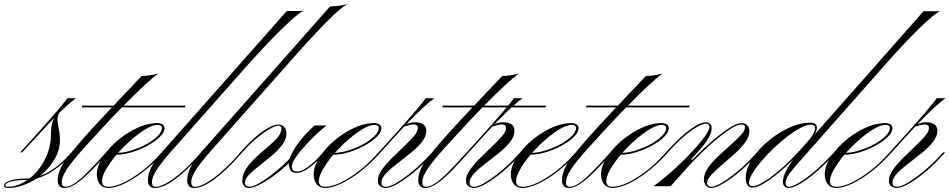

<svg xmlns="http://www.w3.org/2000/svg" viewBox="-101 -929 4737 958"><path d="M10 -169H0L12 -182Q104 -283 160.5 -348Q217 -413 235 -439H278Q244 -414 195 -366Q186 -351 186 -334Q186 -318 192 -288.5Q198 -259 198 -229Q198 -180 170 -132.5Q142 -85 98 -51Q172 -77 244 -156L256 -169H266L257 -159Q170 -63 81 -38Q49 -17 12.5 -4Q-24 9 -60 9Q-81 9 -81 -4Q-81 -18 -50 -28Q-19 -38 26 -38Q36 -38 47 -39Q93 -75 123 -133.5Q153 -192 153 -255Q153 -280 156 -300Q159 -320 170 -340Q140 -310 104 -271Q68 -232 23 -183ZM-74 -4Q-74 3 -62 3Q-37 3 -12 -6Q13 -15 36 -31Q32 -31 27 -31Q-16 -31 -45 -23.5Q-74 -16 -74 -4Z M313 -185Q255 -120 231 -82.5Q207 -45 207 -20Q207 3 225 3Q244 3 268 -12Q292 -27 327.5 -61.5Q363 -96 417 -156L429 -169H439L430 -159Q349 -67 301.5 -29Q254 9 222 9Q187 9 187 -30Q187 -91 256 -169Q275 -192 292 -212Q309 -232 330 -255.5Q351 -279 381.5 -312Q412 -345 457 -393H308V-402H466Q494 -432 528.5 -468.5Q563 -505 606 -550Q623 -550 645 -553Q667 -556 689 -562Q662 -543 617 -501Q572 -459 516 -402H823V-393H507Q462 -347 413 -294Q364 -241 313 -185Z M439 3Q472 3 516 -18Q560 -39 607 -75Q654 -111 694 -156L706 -169H716L707 -159Q665 -112 615.5 -73.5Q566 -35 519.5 -13Q473 9 439 9Q413 9 397.5 -9.5Q382 -28 382 -60Q382 -92 401 -127Q420 -162 451.5 -195.5Q483 -229 522.5 -256Q562 -283 603.5 -299Q645 -315 683 -315Q700 -315 710 -308Q720 -301 720 -290Q720 -269 696.5 -246Q673 -223 636.5 -203Q600 -183 558.5 -170Q517 -157 480 -157Q449 -120 428.5 -84.5Q408 -49 408 -25Q408 3 439 3ZM686 -306Q662 -306 628 -286Q594 -266 557 -234Q520 -202 488 -166Q524 -168 562 -180.5Q600 -193 633 -211.5Q666 -230 686.5 -251Q707 -272 707 -290Q707 -306 686 -306Z M672 9Q637 9 637 -30Q637 -91 706 -169L1330 -874H1412Q1391 -864 1348.5 -825.5Q1306 -787 1251 -730Q1196 -673 1136 -606L763 -185Q704 -118 680.5 -81.5Q657 -45 657 -20Q657 3 675 3Q709 3 767.5 -39.5Q826 -82 891 -156L902 -169H912L903 -159Q832 -78 772.5 -34.5Q713 9 672 9ZM868 9Q833 9 833 -30Q833 -91 902 -169L1546 -897Q1563 -897 1587.5 -900Q1612 -903 1634 -909Q1608 -896 1561.5 -852Q1515 -808 1456 -744Q1397 -680 1332 -606L959 -185Q900 -118 876.5 -81.5Q853 -45 853 -20Q853 3 871 3Q905 3 963.5 -39.5Q1022 -82 1087 -156L1098 -169H1108L1099 -159Q1028 -78 968.5 -34.5Q909 9 868 9Z M1289 -308Q1301 -308 1314.5 -297.5Q1328 -287 1328 -263Q1328 -234 1307 -206Q1286 -178 1255.5 -152.5Q1225 -127 1194 -103Q1163 -79 1142 -57.5Q1121 -36 1121 -16Q1121 -6 1129.5 -1.5Q1138 3 1142 3Q1161 3 1195 -16.5Q1229 -36 1268.5 -68Q1308 -100 1344 -137Q1354 -170 1388 -216Q1422 -262 1469 -303H1528Q1480 -264 1441 -223Q1402 -182 1378.5 -149.5Q1355 -117 1355 -101Q1355 -85 1362 -79Q1369 -73 1381 -73Q1403 -73 1434.5 -95.5Q1466 -118 1500 -156L1511 -169H1522L1513 -159Q1475 -116 1440 -91Q1405 -66 1380 -66Q1340 -66 1340 -115Q1305 -81 1266.5 -53Q1228 -25 1194.5 -8Q1161 9 1141 9Q1126 9 1117 -1Q1108 -11 1108 -27Q1108 -59 1127.5 -88Q1147 -117 1176 -144Q1205 -171 1234.5 -195.5Q1264 -220 1283.5 -242.5Q1303 -265 1303 -287Q1303 -302 1288 -302Q1273 -302 1244.5 -285.5Q1216 -269 1183 -242Q1150 -215 1120 -182L1108 -169H1098L1110 -182Q1162 -240 1210.5 -274Q1259 -308 1289 -308Z M1521 3Q1554 3 1598 -18Q1642 -39 1689 -75Q1736 -111 1776 -156L1788 -169H1798L1789 -159Q1747 -112 1697.5 -73.5Q1648 -35 1601.5 -13Q1555 9 1521 9Q1495 9 1479.5 -9.5Q1464 -28 1464 -60Q1464 -92 1483 -127Q1502 -162 1533.5 -195.5Q1565 -229 1604.5 -256Q1644 -283 1685.5 -299Q1727 -315 1765 -315Q1782 -315 1792 -308Q1802 -301 1802 -290Q1802 -269 1778.5 -246Q1755 -223 1718.5 -203Q1682 -183 1640.5 -170Q1599 -157 1562 -157Q1531 -120 1510.5 -84.5Q1490 -49 1490 -25Q1490 3 1521 3ZM1768 -306Q1744 -306 1710 -286Q1676 -266 1639 -234Q1602 -202 1570 -166Q1606 -168 1644 -180.5Q1682 -193 1715 -211.5Q1748 -230 1768.5 -251Q1789 -272 1789 -290Q1789 -306 1768 -306Z M1824 3Q1845 3 1882 -19.5Q1919 -42 1962 -78Q2005 -114 2043 -156L2055 -169H2065L2056 -159Q2015 -112 1969.5 -74Q1924 -36 1885.5 -13.5Q1847 9 1823 9Q1810 9 1797 0.5Q1784 -8 1784 -27Q1784 -53 1804 -81.5Q1824 -110 1854 -140Q1884 -170 1914 -198Q1944 -226 1964 -249.5Q1984 -273 1984 -290Q1984 -308 1962 -308Q1952 -308 1939.5 -304.5Q1927 -301 1915 -297Q1871 -250 1811 -183L1798 -169H1788L1800 -182Q1892 -283 1948.5 -348Q2005 -413 2023 -439H2066Q2040 -420 2006.5 -388.5Q1973 -357 1927 -310Q1938 -314 1948 -316.5Q1958 -319 1970 -319Q1995 -319 2010.5 -309Q2026 -299 2026 -276Q2026 -248 2003.5 -220Q1981 -192 1947.5 -165Q1914 -138 1880.5 -112.5Q1847 -87 1824.5 -63Q1802 -39 1802 -17Q1802 3 1824 3Z M2112 -185Q2054 -120 2030 -82.5Q2006 -45 2006 -20Q2006 3 2024 3Q2043 3 2067 -12Q2091 -27 2126.5 -61.5Q2162 -96 2216 -156L2228 -169H2238L2229 -159Q2148 -67 2100.5 -29Q2053 9 2021 9Q1986 9 1986 -30Q1986 -91 2055 -169Q2074 -192 2091 -212Q2108 -232 2129 -255.5Q2150 -279 2180.5 -312Q2211 -345 2256 -393H2107V-402H2265Q2293 -432 2327.5 -468.5Q2362 -505 2405 -550Q2422 -550 2444 -553Q2466 -556 2488 -562Q2461 -543 2416 -501Q2371 -459 2315 -402H2622V-393H2306Q2261 -347 2212 -294Q2163 -241 2112 -185Z M2264 3Q2285 3 2322 -19.5Q2359 -42 2402 -78Q2445 -114 2483 -156L2495 -169H2505L2496 -159Q2455 -112 2409.5 -74Q2364 -36 2325.5 -13.5Q2287 9 2263 9Q2250 9 2237 0.5Q2224 -8 2224 -27Q2224 -53 2244 -81.5Q2264 -110 2294 -140Q2324 -170 2354 -198Q2384 -226 2404 -249.5Q2424 -273 2424 -290Q2424 -308 2402 -308Q2392 -308 2379.5 -304.5Q2367 -301 2355 -297Q2311 -250 2251 -183L2238 -169H2228L2240 -182Q2332 -283 2388.5 -348Q2445 -413 2463 -439H2506Q2480 -420 2446.5 -388.5Q2413 -357 2367 -310Q2378 -314 2388 -316.5Q2398 -319 2410 -319Q2435 -319 2450.5 -309Q2466 -299 2466 -276Q2466 -248 2443.5 -220Q2421 -192 2387.5 -165Q2354 -138 2320.5 -112.5Q2287 -87 2264.5 -63Q2242 -39 2242 -17Q2242 3 2264 3Z M2505 3Q2538 3 2582 -18Q2626 -39 2673 -75Q2720 -111 2760 -156L2772 -169H2782L2773 -159Q2731 -112 2681.5 -73.5Q2632 -35 2585.5 -13Q2539 9 2505 9Q2479 9 2463.5 -9.5Q2448 -28 2448 -60Q2448 -92 2467 -127Q2486 -162 2517.5 -195.5Q2549 -229 2588.5 -256Q2628 -283 2669.5 -299Q2711 -315 2749 -315Q2766 -315 2776 -308Q2786 -301 2786 -290Q2786 -269 2762.5 -246Q2739 -223 2702.5 -203Q2666 -183 2624.5 -170Q2583 -157 2546 -157Q2515 -120 2494.5 -84.5Q2474 -49 2474 -25Q2474 3 2505 3ZM2752 -306Q2728 -306 2694 -286Q2660 -266 2623 -234Q2586 -202 2554 -166Q2590 -168 2628 -180.5Q2666 -193 2699 -211.5Q2732 -230 2752.5 -251Q2773 -272 2773 -290Q2773 -306 2752 -306Z M2829 -185Q2771 -120 2747 -82.5Q2723 -45 2723 -20Q2723 3 2741 3Q2760 3 2784 -12Q2808 -27 2843.5 -61.5Q2879 -96 2933 -156L2945 -169H2955L2946 -159Q2865 -67 2817.5 -29Q2770 9 2738 9Q2703 9 2703 -30Q2703 -91 2772 -169Q2791 -192 2808 -212Q2825 -232 2846 -255.5Q2867 -279 2897.5 -312Q2928 -345 2973 -393H2824V-402H2982Q3010 -432 3044.5 -468.5Q3079 -505 3122 -550Q3139 -550 3161 -553Q3183 -556 3205 -562Q3178 -543 3133 -501Q3088 -459 3032 -402H3339V-393H3023Q2978 -347 2929 -294Q2880 -241 2829 -185Z M2955 3Q2988 3 3032 -18Q3076 -39 3123 -75Q3170 -111 3210 -156L3222 -169H3232L3223 -159Q3181 -112 3131.5 -73.5Q3082 -35 3035.5 -13Q2989 9 2955 9Q2929 9 2913.5 -9.5Q2898 -28 2898 -60Q2898 -92 2917 -127Q2936 -162 2967.5 -195.5Q2999 -229 3038.5 -256Q3078 -283 3119.5 -299Q3161 -315 3199 -315Q3216 -315 3226 -308Q3236 -301 3236 -290Q3236 -269 3212.5 -246Q3189 -223 3152.5 -203Q3116 -183 3074.5 -170Q3033 -157 2996 -157Q2965 -120 2944.5 -84.5Q2924 -49 2924 -25Q2924 3 2955 3ZM3202 -306Q3178 -306 3144 -286Q3110 -266 3073 -234Q3036 -202 3004 -166Q3040 -168 3078 -180.5Q3116 -193 3149 -211.5Q3182 -230 3202.5 -251Q3223 -272 3223 -290Q3223 -306 3202 -306Z M3232 -169H3222L3234 -182Q3290 -244 3341 -281.5Q3392 -319 3422 -319Q3434 -319 3442 -311Q3450 -303 3450 -290Q3450 -262 3426.5 -227Q3403 -192 3346 -133H3355Q3398 -178 3445.5 -219.5Q3493 -261 3534 -288Q3575 -315 3599 -315Q3614 -315 3626 -305Q3638 -295 3638 -274Q3638 -246 3616.5 -217.5Q3595 -189 3564 -161Q3533 -133 3501.5 -106.5Q3470 -80 3448.5 -57Q3427 -34 3427 -16Q3427 -8 3433.5 -2.5Q3440 3 3448 3Q3468 3 3504.5 -19.5Q3541 -42 3584 -78Q3627 -114 3664 -156L3676 -169H3686L3677 -159Q3636 -112 3591 -74Q3546 -36 3508 -13.5Q3470 9 3447 9Q3432 9 3421.5 -3.5Q3411 -16 3411 -34Q3411 -62 3431.5 -91.5Q3452 -121 3483 -150Q3514 -179 3544.5 -206Q3575 -233 3595.5 -255Q3616 -277 3616 -293Q3616 -308 3598 -308Q3580 -308 3549 -289Q3518 -270 3480 -239Q3442 -208 3404 -171Q3366 -134 3333 -98L3245 0H3160Q3207 -34 3256 -78Q3305 -122 3346.5 -166Q3388 -210 3413.5 -245Q3439 -280 3439 -295Q3439 -312 3421 -312Q3405 -312 3375 -294.5Q3345 -277 3310.5 -247.5Q3276 -218 3244 -182Z M3653 7Q3620 7 3620 -44Q3620 -78 3640 -116Q3660 -154 3694 -189.5Q3728 -225 3770 -254Q3812 -283 3856.5 -300Q3901 -317 3941 -317Q3975 -317 3975 -291Q3975 -278 3964 -258L4161 -481L4507 -873H4589Q4561 -860 4489.5 -791Q4418 -722 4316 -607L4205 -481L3943 -185Q3897 -134 3869.5 -102Q3842 -70 3830.5 -50.5Q3819 -31 3819 -17Q3819 3 3835 3Q3853 3 3887 -17.5Q3921 -38 3963.5 -74Q4006 -110 4049 -156L4061 -169H4071L4062 -159Q4019 -112 3974.5 -73.5Q3930 -35 3893 -13Q3856 9 3833 9Q3822 9 3813.5 0.5Q3805 -8 3805 -21Q3805 -62 3857 -134Q3821 -97 3782 -65Q3743 -33 3709 -13Q3675 7 3653 7ZM3654 0Q3673 0 3705.5 -19Q3738 -38 3778.5 -71.5Q3819 -105 3861 -148Q3908 -197 3937 -232.5Q3966 -268 3966 -290Q3966 -307 3944 -307Q3924 -307 3893.5 -291Q3863 -275 3828.5 -248.5Q3794 -222 3760 -190Q3726 -158 3698 -125Q3670 -92 3653 -63.5Q3636 -35 3636 -16Q3636 0 3654 0Z M4071 3Q4104 3 4148 -18Q4192 -39 4239 -75Q4286 -111 4326 -156L4338 -169H4348L4339 -159Q4297 -112 4247.5 -73.5Q4198 -35 4151.5 -13Q4105 9 4071 9Q4045 9 4029.5 -9.5Q4014 -28 4014 -60Q4014 -92 4033 -127Q4052 -162 4083.5 -195.5Q4115 -229 4154.5 -256Q4194 -283 4235.5 -299Q4277 -315 4315 -315Q4332 -315 4342 -308Q4352 -301 4352 -290Q4352 -269 4328.5 -246Q4305 -223 4268.5 -203Q4232 -183 4190.5 -170Q4149 -157 4112 -157Q4081 -120 4060.5 -84.5Q4040 -49 4040 -25Q4040 3 4071 3ZM4318 -306Q4294 -306 4260 -286Q4226 -266 4189 -234Q4152 -202 4120 -166Q4156 -168 4194 -180.5Q4232 -193 4265 -211.5Q4298 -230 4318.5 -251Q4339 -272 4339 -290Q4339 -306 4318 -306Z M4374 3Q4395 3 4432 -19.5Q4469 -42 4512 -78Q4555 -114 4593 -156L4605 -169H4615L4606 -159Q4565 -112 4519.5 -74Q4474 -36 4435.5 -13.5Q4397 9 4373 9Q4360 9 4347 0.5Q4334 -8 4334 -27Q4334 -53 4354 -81.5Q4374 -110 4404 -140Q4434 -170 4464 -198Q4494 -226 4514 -249.5Q4534 -273 4534 -290Q4534 -308 4512 -308Q4502 -308 4489.5 -304.5Q4477 -301 4465 -297Q4421 -250 4361 -183L4348 -169H4338L4350 -182Q4442 -283 4498.5 -348Q4555 -413 4573 -439H4616Q4590 -420 4556.5 -388.5Q4523 -357 4477 -310Q4488 -314 4498 -316.5Q4508 -319 4520 -319Q4545 -319 4560.5 -309Q4576 -299 4576 -276Q4576 -248 4553.5 -220Q4531 -192 4497.5 -165Q4464 -138 4430.5 -112.5Q4397 -87 4374.5 -63Q4352 -39 4352 -17Q4352 3 4374 3Z"/></svg>

Font: Ballet 16pt
Style: Regular
Weight: 400
Designer: Maximiliano R. Sproviero
Foundry: Omnibus-Type
Version: Version 1.100; ttfautohint (v1.8.3)